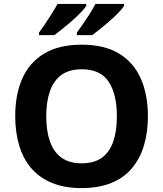

<svg xmlns="http://www.w3.org/2000/svg" viewBox="-20 -954 836 984"><path d="M738 -358Q738 -275 717.5 -207.5Q697 -140 655.5 -91Q614 -42 549.5 -16Q485 10 398 10Q311 10 246.5 -16.5Q182 -43 140.5 -91.5Q99 -140 78.5 -208Q58 -276 58 -359Q58 -470 94.5 -552Q131 -634 206.5 -679.5Q282 -725 399 -725Q515 -725 590 -679.5Q665 -634 701.5 -551.5Q738 -469 738 -358ZM217 -358Q217 -283 236 -229Q255 -175 295 -146Q335 -117 398 -117Q463 -117 502.5 -146Q542 -175 560.5 -229Q579 -283 579 -358Q579 -471 537 -535Q495 -599 399 -599Q335 -599 295 -570Q255 -541 236 -487Q217 -433 217 -358ZM616 -924Q608 -911 589 -891Q570 -871 545 -849Q520 -827 495.5 -807.5Q471 -788 453 -774H374V-787Q388 -806 406 -832Q424 -858 441 -885Q458 -912 469 -934H616ZM422 -924Q414 -911 395 -891Q376 -871 351 -849Q326 -827 301.5 -807.5Q277 -788 259 -774H180V-787Q194 -806 211.5 -832Q229 -858 246 -885Q263 -912 275 -934H422Z"/></svg>

Font: Noto Sans Tamil
Style: Regular
Weight: 400
Designer: Jelle Bosma - Monotype Design Team
Foundry: Monotype Imaging Inc.
Version: Version 2.003